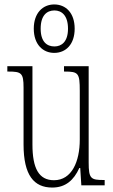

<svg xmlns="http://www.w3.org/2000/svg" viewBox="-20 -834 509 864"><path d="M224 -596C276 -596 316 -634 316 -705C316 -776 276 -814 224 -814C173 -814 132 -776 132 -705C132 -634 173 -596 224 -596ZM225 -625C191 -625 163 -646 163 -705C163 -765 191 -787 225 -787C257 -787 286 -765 286 -705C286 -646 257 -625 225 -625ZM215 10C275 10 312 -23 337 -78H341L346 0H451V-24H448C389 -24 379 -29 379 -103V-536H268V-512H271C333 -512 339 -505 339 -425V-206C339 -107 303 -23 223 -23C155 -23 126 -76 126 -184V-536H13V-512H17C76 -512 86 -506 86 -440V-184C86 -45 133 10 215 10Z"/></svg>

Font: Noto Serif Tamil ExtraCondensed ExtraLight
Style: Regular
Weight: 200
Width: 2
Designer: Indian Type Foundry, Tom Grace, and the Monotype Design Team
Foundry: Monotype Imaging Inc.
Version: Version 2.004